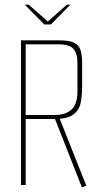

<svg xmlns="http://www.w3.org/2000/svg" viewBox="-20 -793 425 823"><path d="M86 -773H103L185 -701L267 -773H282L198 -688H170ZM70 -620H235Q278 -620 298.5 -609.5Q319 -599 325.5 -577.5Q332 -556 332 -524V-421Q332 -385 326 -353.5Q320 -322 295 -302.5Q270 -283 213 -283H90V0H70ZM331 10 215 -285 230 -289 235 -287 238 -279 350 3ZM214 -300Q261 -300 286.5 -323.5Q312 -347 312 -403V-521Q312 -565 294.5 -584Q277 -603 230 -603H90V-300Z"/></svg>

Font: Smooch Sans Thin
Style: Regular
Weight: 100
Designer: Robert E. Leuschke
Foundry: Robert E. Leuschke
Version: Version 1.010